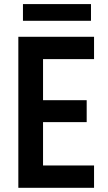

<svg xmlns="http://www.w3.org/2000/svg" viewBox="-20 -895 516 915"><path d="M67.4 0V-719.7H428.2V-613.3H185.1V-417.5H393.1V-313H185.1V-106.4H428.2V0ZM89.4 -795.9V-875.5H413.6V-795.9Z"/></svg>

Font: Reddit Sans Condensed SemiBold
Style: Regular
Weight: 600
Designer: Stephen Hutchings
Foundry: Reddit
Version: Version 1.014